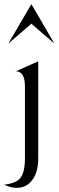

<svg xmlns="http://www.w3.org/2000/svg" viewBox="-40 -667 284 924"><path d="M0 -457 111 -647 222 -457 111 -553ZM80 -251Q80 -324 36 -324L144 -372V94Q144 161 115.5 199Q87 237 41 237Q13 237 -20 222Q31 216 53 195Q80 169 80 95Z"/></svg>

Font: Bellefair
Style: Regular
Weight: 400
Designer: Nick Shinn, Liron Lavi Turkenic
Foundry: Shinntype
Version: Version 1.003;PS 001.003;hotconv 1.0.88;makeotf.lib2.5.64775